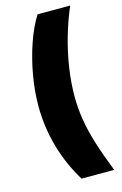

<svg xmlns="http://www.w3.org/2000/svg" viewBox="-136 -829 652 1025"><g transform="rotate(-15 190.5 -317.0)"><path d="M59.1 -294.9Q59.1 -377.9 74.7 -466.1Q90.3 -554.2 117.9 -633.8Q145.5 -713.4 181.6 -770.5H361.8Q330.6 -697.3 307.1 -616.5Q283.7 -535.6 271.2 -453.6Q258.8 -371.6 258.8 -294.9Q258.8 -229.5 269.3 -165.3Q279.8 -101.1 302.5 -28.1Q325.2 44.9 361.8 137.7H181.6Q121.1 39.6 90.1 -70.8Q59.1 -181.2 59.1 -294.9Z"/></g></svg>

Font: Inter 18pt Black
Style: Regular
Weight: 900
Designer: Rasmus Andersson
Foundry: rsms
Version: Version 4.001;git-66647c0bb